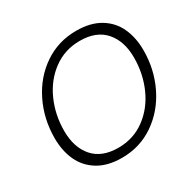

<svg xmlns="http://www.w3.org/2000/svg" viewBox="-170 -946 1134 1130"><g transform="rotate(-30 397.0 -381.5)"><path d="M60 -288Q60 -418 114.5 -529.5Q169 -641 266 -707Q363 -773 485 -773Q581 -773 645.5 -734.5Q710 -696 741 -629Q772 -562 772 -476Q772 -346 717.5 -234.5Q663 -123 566 -56.5Q469 10 347 10Q251 10 186.5 -29Q122 -68 91 -135Q60 -202 60 -288ZM702 -467Q702 -578 644 -644.5Q586 -711 474 -711Q372 -711 293.5 -653.5Q215 -596 172.5 -501Q130 -406 130 -297Q130 -185 188 -118.5Q246 -52 358 -52Q460 -52 538.5 -109.5Q617 -167 659.5 -262Q702 -357 702 -467Z"/></g></svg>

Font: Open Sauce Two Light Italic
Style: Regular
Weight: 300
Italic angle: -10°
Designer: Alfredo Marco Pradil
Foundry: Creative Sauce Fz LLC
Version: Version 1.477